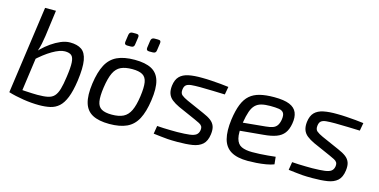

<svg xmlns="http://www.w3.org/2000/svg" viewBox="-71 -1060 2828 1433"><g transform="rotate(15 1343.0 -343.5)"><path d="M380 -499Q436 -499 469 -476.5Q502 -454 512 -397.5Q522 -341 508 -238Q496 -155 476 -105Q456 -55 427.5 -29.5Q399 -4 361 4.5Q323 13 275 13Q247 13 216 10.5Q185 8 153.5 3Q122 -2 92.5 -8.5Q63 -15 37 -23L77 -67Q113 -64 145.5 -62Q178 -60 203.5 -59Q229 -58 244 -58Q293 -58 324 -64.5Q355 -71 373 -90.5Q391 -110 402 -147Q413 -184 421 -244Q432 -319 429.5 -358Q427 -397 410.5 -411Q394 -425 360 -425Q322 -425 264.5 -391.5Q207 -358 140 -295L123 -333Q143 -360 173 -389.5Q203 -419 238 -443.5Q273 -468 309.5 -483.5Q346 -499 380 -499ZM216 -700 189 -498Q184 -464 178 -435.5Q172 -407 162 -377L169 -365L121 -19L37 -23L132 -700Z M880 -499Q962 -499 1010 -473.5Q1058 -448 1074.5 -391Q1091 -334 1077 -239Q1064 -147 1034.5 -91.5Q1005 -36 952.5 -11.5Q900 13 818 13Q737 13 688.5 -12.5Q640 -38 623 -95Q606 -152 619 -246Q632 -338 661.5 -393.5Q691 -449 744 -474Q797 -499 880 -499ZM880 -427Q826 -427 792 -411Q758 -395 738.5 -354.5Q719 -314 708 -239Q698 -170 704.5 -130.5Q711 -91 738.5 -75Q766 -59 818 -59Q873 -59 907 -76Q941 -93 960.5 -134Q980 -175 990 -246Q1000 -317 993.5 -356Q987 -395 959.5 -411Q932 -427 880 -427ZM838 -690Q853 -690 857.5 -684Q862 -678 860 -666L852 -611Q851 -599 844.5 -593Q838 -587 825 -587H797Q773 -587 776 -610L784 -666Q786 -678 792.5 -684Q799 -690 812 -690ZM1007 -690Q1022 -690 1026.5 -684Q1031 -678 1029 -666L1021 -611Q1020 -599 1013.5 -593Q1007 -587 994 -587H966Q942 -587 945 -610L953 -666Q955 -678 961.5 -684Q968 -690 981 -690Z M1401 -499Q1435 -499 1472 -496.5Q1509 -494 1543.5 -491Q1578 -488 1606 -484L1595 -423Q1549 -425 1503 -426Q1457 -427 1403 -428Q1361 -428 1335 -425.5Q1309 -423 1296 -412.5Q1283 -402 1280 -378Q1276 -348 1292 -334.5Q1308 -321 1339 -307L1475 -247Q1513 -231 1536 -213.5Q1559 -196 1568 -171.5Q1577 -147 1572 -109Q1565 -55 1536.5 -29.5Q1508 -4 1460 3.5Q1412 11 1344 11Q1297 11 1269.5 9Q1242 7 1218 4Q1194 1 1158 -3L1168 -65Q1192 -63 1219 -62Q1246 -61 1273 -60.5Q1300 -60 1324 -60Q1386 -61 1420 -65.5Q1454 -70 1469.5 -82Q1485 -94 1489 -117Q1492 -138 1485 -149Q1478 -160 1463 -167.5Q1448 -175 1426 -185L1290 -245Q1256 -261 1233.5 -279Q1211 -297 1202 -322.5Q1193 -348 1197 -384Q1203 -432 1227.5 -457Q1252 -482 1295.5 -491Q1339 -500 1401 -499Z M1957 -499Q2034 -499 2076 -481.5Q2118 -464 2132.5 -429Q2147 -394 2138 -343Q2130 -296 2108.5 -268Q2087 -240 2049 -226Q2011 -212 1953 -207L1716 -185L1725 -249L1952 -271Q1985 -274 2005.5 -281.5Q2026 -289 2037.5 -305.5Q2049 -322 2054 -350Q2060 -387 2049 -403.5Q2038 -420 2012 -424Q1986 -428 1946 -428Q1906 -428 1878 -421Q1850 -414 1831 -395.5Q1812 -377 1800 -343Q1788 -309 1779 -254Q1767 -173 1778 -131Q1789 -89 1820.5 -74.5Q1852 -60 1903 -60Q1930 -60 1961.5 -61.5Q1993 -63 2024 -66Q2055 -69 2082 -72L2088 -15Q2063 -5 2027 1Q1991 7 1954.5 9.5Q1918 12 1889 12Q1805 12 1757.5 -16.5Q1710 -45 1694.5 -104.5Q1679 -164 1691 -255Q1701 -327 1720 -374.5Q1739 -422 1770 -449Q1801 -476 1847 -487.5Q1893 -499 1957 -499Z M2444 -499Q2478 -499 2515 -496.5Q2552 -494 2586.5 -491Q2621 -488 2649 -484L2638 -423Q2592 -425 2546 -426Q2500 -427 2446 -428Q2404 -428 2378 -425.5Q2352 -423 2339 -412.5Q2326 -402 2323 -378Q2319 -348 2335 -334.5Q2351 -321 2382 -307L2518 -247Q2556 -231 2579 -213.5Q2602 -196 2611 -171.5Q2620 -147 2615 -109Q2608 -55 2579.5 -29.5Q2551 -4 2503 3.5Q2455 11 2387 11Q2340 11 2312.5 9Q2285 7 2261 4Q2237 1 2201 -3L2211 -65Q2235 -63 2262 -62Q2289 -61 2316 -60.5Q2343 -60 2367 -60Q2429 -61 2463 -65.5Q2497 -70 2512.5 -82Q2528 -94 2532 -117Q2535 -138 2528 -149Q2521 -160 2506 -167.5Q2491 -175 2469 -185L2333 -245Q2299 -261 2276.5 -279Q2254 -297 2245 -322.5Q2236 -348 2240 -384Q2246 -432 2270.5 -457Q2295 -482 2338.5 -491Q2382 -500 2444 -499Z"/></g></svg>

Font: Exo 2
Style: Italic
Weight: 400
Italic angle: -8°
Designer: Natanael Gama
Foundry: Natanael Gama
Version: Version 2.010